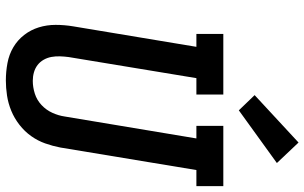

<svg xmlns="http://www.w3.org/2000/svg" viewBox="-212 -820 1040 656"><g transform="rotate(90 308.0 -492.0)"><path d="M255 8Q225 8 195.5 2.5Q166 -3 141.5 -17.5Q117 -32 99.5 -54.5Q82 -77 73.5 -104.5Q65 -132 65 -162Q65 -192 70 -222L140 -643H96V-735H303V-643H247L175 -207Q173 -192 172.5 -177Q172 -162 174.5 -148Q177 -134 184 -121.5Q191 -109 202 -100.5Q213 -92 227 -88Q241 -84 256 -84Q256 -84 256 -84Q256 -84 256 -84Q278 -84 300 -91Q322 -98 339 -114Q356 -130 365.5 -151Q375 -172 378 -193L453 -643H410V-735H616V-643H561L484 -178Q479 -152 470 -126.5Q461 -101 445 -78.5Q429 -56 406.5 -38.5Q384 -21 358.5 -10.5Q333 0 306.5 4Q280 8 255 8ZM357 -788 305 -842 467 -992 537 -918Z"/></g></svg>

Font: Iosevka Curly Slab SmBdEx
Style: Italic
Weight: 600
Width: 7
Italic angle: -9°
Monospace: yes
Designer: Belleve Invis
Foundry: Belleve Invis
Version: Version 11.1.0; ttfautohint (v1.8.3)